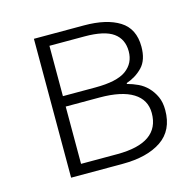

<svg xmlns="http://www.w3.org/2000/svg" viewBox="-78 -561 652 641"><g transform="rotate(-15 248.0 -240.0)"><path d="M92 0V-480H265Q343 -480 387.5 -452Q432 -424 432 -362Q432 -316 409 -292Q386 -268 353 -257V-254Q372 -249 390 -240.5Q408 -232 422 -217.5Q436 -203 445 -183.5Q454 -164 454 -137Q454 -67 404.5 -33.5Q355 0 270 0ZM136 -270H248Q323 -270 355 -293.5Q387 -317 387 -358Q387 -400 356.5 -422Q326 -444 257 -444H136ZM136 -36H261Q408 -36 408 -139Q408 -185 368.5 -209.5Q329 -234 253 -234H136Z"/></g></svg>

Font: Giro Light
Style: Regular
Weight: 300
Designer: Paul D. Hunt
Foundry: Adobe Systems Incorporated
Version: Version 1.000;PS 1.0;hotconv 1.0.88;makeotf.lib2.5.647800